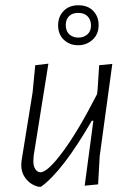

<svg xmlns="http://www.w3.org/2000/svg" viewBox="-20 -702 503 730"><path d="M278 -682Q314 -682 334.5 -660.5Q355 -639 355 -607Q355 -572 332 -551Q309 -530 277 -530Q245 -530 223 -550.5Q201 -571 201 -606Q201 -639 222 -660.5Q243 -682 278 -682ZM277 -653Q255 -653 242.5 -640.5Q230 -628 230 -607Q230 -584 243.5 -571.5Q257 -559 278 -559Q298 -559 312 -571Q326 -583 326 -605Q326 -626 313.5 -639.5Q301 -653 277 -653ZM164 -460 108 -110 107 -92Q106 -72 114 -59.5Q122 -47 134 -47Q161 -47 219.5 -126Q278 -205 349 -344L351 -360L357 -454L407 -459L359 -108L353 -1L302 4L335 -243H329Q218 -51 136 8H125Q96 0 78 -23Q60 -46 61 -78L62 -91L104 -351L114 -454Z"/></svg>

Font: Alegreya Sans SC Light
Style: Italic
Weight: 300
Italic angle: -7°
Designer: Juan Pablo del Peral
Foundry: Huerta Tipografica
Version: Version 2.007